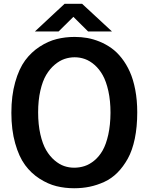

<svg xmlns="http://www.w3.org/2000/svg" viewBox="-20 -979 800 1013"><path d="M374 -784.2Q408.2 -784.2 440.4 -778.6Q472.7 -772.9 505.9 -759.3Q539.1 -745.6 567.9 -725.1Q596.7 -704.6 621.8 -672.6Q647 -640.6 665 -600.3Q683.1 -560.1 693.6 -505.4Q704.1 -450.7 704.1 -386.2Q704.1 -309.6 691.2 -247.3Q678.2 -185.1 654.3 -142.1Q630.4 -99.1 599.6 -68.1Q568.8 -37.1 530.5 -19.5Q492.2 -2 453.4 6.1Q414.6 14.2 371.1 14.2Q322.3 14.2 277.8 3.2Q233.4 -7.8 189 -36.1Q144.5 -64.5 112.3 -108.2Q80.1 -151.9 60.1 -222.7Q40 -293.5 40 -383.8Q40 -474.1 60.1 -545.2Q80.1 -616.2 112.5 -660.2Q145 -704.1 189.5 -732.9Q233.9 -761.7 279.1 -772.9Q324.2 -784.2 374 -784.2ZM374 -676.8Q346.7 -676.8 320.6 -668Q294.4 -659.2 268.8 -637.7Q243.2 -616.2 223.9 -584Q204.6 -551.8 192.9 -500.7Q181.2 -449.7 181.2 -386.2Q181.2 -321.8 192.9 -270.5Q204.6 -219.2 223.6 -186.8Q242.7 -154.3 268.1 -132.8Q293.5 -111.3 318.8 -102.8Q344.2 -94.2 371.1 -94.2Q399.9 -94.2 426.3 -102.8Q452.6 -111.3 478 -132.3Q503.4 -153.3 521.7 -185.5Q540 -217.8 551.3 -268.6Q562.5 -319.3 563 -383.8Q563 -447.3 551.8 -498.3Q540.5 -549.3 522.2 -582Q503.9 -614.7 479 -636.5Q454.1 -658.2 428 -667.5Q401.9 -676.8 374 -676.8ZM320.8 -959H413.1L570.8 -813H444.8L367.2 -890.1L289.1 -813H164.1Z"/></svg>

Font: Junction Bold
Style: Bold
Weight: 700
Designer: Caroline Hadilaksono
Foundry: Caroline Hadilaksono
Version: Version 001.001